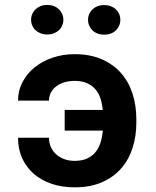

<svg xmlns="http://www.w3.org/2000/svg" viewBox="-20 -761 640 790"><path d="M286.6 -428.2Q264.2 -428.2 244.9 -422.4Q225.6 -416.5 211.7 -406Q197.8 -395.5 189.7 -380.4Q181.6 -365.2 181.6 -347.2H54.2Q54.2 -388.2 72.5 -423.1Q90.8 -458 122.3 -483.6Q153.8 -509.3 196.3 -523.7Q238.8 -538.1 286.6 -538.1Q351.1 -538.1 398.9 -517.1Q446.8 -496.1 478.3 -460Q509.8 -423.8 525.4 -375.2Q541 -326.7 541 -271V-256.3Q541 -200.7 525.4 -152.1Q509.8 -103.5 478.3 -67.6Q446.8 -31.7 399.2 -11Q351.6 9.8 287.1 9.8Q235.4 9.8 192.6 -4.6Q149.9 -19 119.1 -45.7Q88.4 -72.3 71.3 -109.9Q54.2 -147.5 54.2 -194.3H181.6Q181.6 -174.3 189 -157Q196.3 -139.6 210 -127Q223.6 -114.3 243.2 -106.7Q262.7 -99.1 287.1 -99.1Q317.9 -99.1 339.1 -109.1Q360.4 -119.1 373.8 -136.2Q387.2 -153.3 394 -175.8Q400.9 -198.2 403.3 -223.6H246.1V-308.6H402.8Q400.4 -333.5 393.6 -355.2Q386.7 -377 373 -393.1Q359.4 -409.2 338.4 -418.7Q317.4 -428.2 286.6 -428.2ZM107.9 -679.7Q107.9 -692.4 112.8 -703.6Q117.7 -714.8 126.5 -723.1Q135.3 -731.4 147.5 -736.1Q159.7 -740.7 174.3 -740.7Q189 -740.7 201.2 -736.1Q213.4 -731.4 222.2 -723.1Q231 -714.8 235.8 -703.6Q240.7 -692.4 240.7 -679.7Q240.7 -667 235.8 -655.8Q231 -644.5 222.2 -636.5Q213.4 -628.4 201.2 -623.8Q189 -619.1 174.3 -619.1Q159.7 -619.1 147.5 -623.8Q135.3 -628.4 126.5 -636.5Q117.7 -644.5 112.8 -655.8Q107.9 -667 107.9 -679.7ZM342.3 -679.7Q342.3 -692.4 347.2 -703.6Q352.1 -714.8 360.8 -722.9Q369.6 -731 381.8 -735.6Q394 -740.2 408.7 -740.2Q423.3 -740.2 435.5 -735.6Q447.8 -731 456.5 -722.9Q465.3 -714.8 470.2 -703.6Q475.1 -692.4 475.1 -679.7Q475.1 -666.5 470.2 -655.3Q465.3 -644 456.5 -635.7Q447.8 -627.4 435.5 -622.8Q423.3 -618.2 408.7 -618.2Q394 -618.2 381.8 -622.8Q369.6 -627.4 360.8 -635.7Q352.1 -644 347.2 -655.3Q342.3 -666.5 342.3 -679.7Z"/></svg>

Font: Roboto Mono
Style: Bold
Weight: 700
Designer: Google
Version: Version 2.000985; 2015; ttfautohint (v1.3)